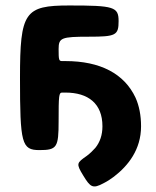

<svg xmlns="http://www.w3.org/2000/svg" viewBox="-20 -548 568 701"><path d="M354 -87C354 -55 345 -29 328 -8C319 2 309 12 297 21C260 47 257 49 284 93C310 136 319 142 358 121C372 114 384 106 396 97C448 57 495 -2 495 -87C495 -127 488 -162 475 -191C434 -279 346 -325 219 -325H207C195 -325 194 -329 194 -369C194 -410 204 -414 304 -414C403 -414 413 -419 413 -471C413 -523 396 -528 233 -528C70 -528 53 -504 53 -264C53 -24 59 0 124 0C188 0 194 -10 194 -105C194 -200 195 -210 207 -210H219C302 -210 354 -170 354 -87Z"/></svg>

Font: Asimov Print
Style: A
Weight: 500
Designer: Google
Version: Version 2.000980: 2014